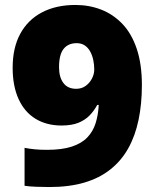

<svg xmlns="http://www.w3.org/2000/svg" viewBox="-20 -744 626 774"><path d="M552 -401Q552 -325 538.5 -260.5Q525 -196 497 -146Q469 -96 425 -61Q381 -26 320 -8Q259 10 179 10Q157 10 128 9Q99 8 79 5V-148Q100 -144 121 -142Q142 -140 170 -140Q230 -140 269.5 -153Q309 -166 332 -190Q355 -214 365.5 -247.5Q376 -281 378 -321H372Q359 -297 341 -278.5Q323 -260 296 -249Q269 -238 228 -238Q168 -238 123.5 -265Q79 -292 55 -344.5Q31 -397 31 -471Q31 -551 61.5 -607.5Q92 -664 149 -694Q206 -724 284 -724Q340 -724 388.5 -705Q437 -686 474 -647Q511 -608 531.5 -546.5Q552 -485 552 -401ZM289 -570Q255 -570 236.5 -547Q218 -524 218 -473Q218 -433 235.5 -409.5Q253 -386 287 -386Q309 -386 325 -397.5Q341 -409 350.5 -427Q360 -445 360 -464Q360 -483 356 -502Q352 -521 343.5 -536.5Q335 -552 321.5 -561Q308 -570 289 -570Z"/></svg>

Font: Noto Sans Hebrew Black
Style: Regular
Weight: 900
Designer: Monotype Design Team
Foundry: Monotype Imaging Inc.
Version: Version 2.003